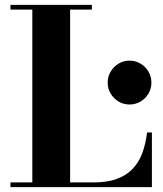

<svg xmlns="http://www.w3.org/2000/svg" viewBox="-20 -770 672 790"><path d="M23 0V-19.5H113V-730.5H23V-750H358V-730.5H268.5V-19.5H366.5Q421.5 -19.5 460.5 -33.8Q499.5 -48 525.2 -74.8Q551 -101.5 565.2 -139.5Q579.5 -177.5 585 -225H605V0ZM513 -340Q488 -340 467.8 -352.2Q447.5 -364.5 435.2 -385Q423 -405.5 423 -430Q423 -454.5 435.2 -475.2Q447.5 -496 467.8 -508.2Q488 -520.5 513 -520.5Q537.5 -520.5 558.2 -508.2Q579 -496 591 -475.2Q603 -454.5 603 -430Q603 -405.5 591 -385Q579 -364.5 558.2 -352.2Q537.5 -340 513 -340Z"/></svg>

Font: Bodoni Moda
Style: Bold
Weight: 700
Designer: Owen Earl
Foundry: indestructible type
Version: Version 2.005